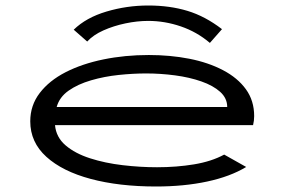

<svg xmlns="http://www.w3.org/2000/svg" viewBox="-20 -668 1040 698"><path d="M547 10Q413 10 310 -17.5Q207 -45 148.5 -98Q90 -151 90 -227Q90 -285 124.5 -330Q159 -375 218.5 -405.5Q278 -436 356 -452Q434 -468 521 -468Q599 -468 668 -454.5Q737 -441 790.5 -413Q844 -385 874 -343.5Q904 -302 904 -246Q904 -238 903 -229.5Q902 -221 900 -213H180Q184 -169 218.5 -139.5Q253 -110 307.5 -92.5Q362 -75 426 -67.5Q490 -60 551 -60Q622 -60 685.5 -70.5Q749 -81 795 -106L875 -61Q817 -26 733 -8Q649 10 547 10ZM186 -279H806Q806 -311 780.5 -334Q755 -357 712 -372Q669 -387 616.5 -394Q564 -401 511 -401Q464 -401 411.5 -395.5Q359 -390 311 -376Q263 -362 229.5 -338.5Q196 -315 186 -279ZM297 -517 248 -560Q293 -604 367 -626Q441 -648 519 -648Q597 -648 661.5 -628.5Q726 -609 787 -562L743 -512Q696 -552 637.5 -572Q579 -592 519 -592Q479 -592 436 -583Q393 -574 356 -557.5Q319 -541 297 -517Z"/></svg>

Font: Inconsolata UltraExpanded
Style: Regular
Weight: 400
Width: 9
Monospace: yes
Designer: Raph Levien, Cyreal, Brenton Simpson
Foundry: Raph Levien, Cyreal, Google
Version: Version 3.000; ttfautohint (v1.8.2.53-6de2)